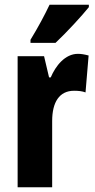

<svg xmlns="http://www.w3.org/2000/svg" viewBox="-20 -786 400 806"><path d="M353 -756V-766H188C167 -722 141 -673 108 -619V-606H213C261 -651 325 -721 353 -756ZM307 -560C253 -560 213 -509 193 -461H186L165 -550H54V0H199V-278C199 -357 229 -405 291 -405C311 -405 326 -403 339 -398L352 -553C333 -558 320 -560 307 -560Z"/></svg>

Font: Noto Sans Devanagari ExtraCondensed ExtraBold
Style: Regular
Weight: 800
Width: 2
Designer: Jelle Bosma - Monotype Design Team
Foundry: Monotype Imaging Inc.
Version: Version 2.004